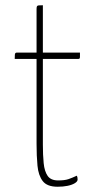

<svg xmlns="http://www.w3.org/2000/svg" viewBox="-20 -700 345 730"><path d="M199 10Q159 10 142.5 -11.5Q126 -33 122.5 -70Q119 -107 119 -153V-476H36Q36 -487 36.5 -492Q37 -497 39 -498.5Q41 -500 44 -500H119V-665Q119 -673 120.5 -676Q122 -679 127 -679.5Q132 -680 143 -680V-500H284Q284 -490 284 -484.5Q284 -479 282.5 -477.5Q281 -476 278 -476H143V-150Q143 -111 146 -80Q149 -49 161 -31.5Q173 -14 201 -14Q226 -14 240.5 -19Q255 -24 272 -32Q274 -28 274.5 -24.5Q275 -21 275 -17Q275 -10 264.5 -3.5Q254 3 237 6.5Q220 10 199 10Z"/></svg>

Font: Yanone Kaffeesatz ExtraLight ExtraLight
Style: Regular
Weight: 250
Version: Version 2.003